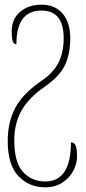

<svg xmlns="http://www.w3.org/2000/svg" viewBox="-20 -560 367 820"><path d="M13 42Q13 -39 45.5 -100Q78 -161 159 -216Q210 -251 231 -294.5Q252 -338 252 -397Q252 -515 157 -515Q50 -515 50 -371Q39 -371 34.5 -383.5Q30 -396 30 -426Q30 -479 66 -509.5Q102 -540 157 -540Q215 -540 247.5 -502Q280 -464 280 -396Q280 -329 257 -281Q234 -233 170 -189Q102 -142 71.5 -87Q41 -32 41 39Q41 134 78.5 174.5Q116 215 173 215Q283 215 283 48Q297 48 303 61.5Q309 75 309 109Q309 138 293.5 168.5Q278 199 247 219.5Q216 240 173 240Q104 240 58.5 192Q13 144 13 42Z"/></svg>

Font: Noto Serif Georgian Thin Cond
Style: Regular
Weight: 250
Width: 3
Designer: Monotype Design team
Foundry: Monotype Imaging Inc.
Version: Version 1.000